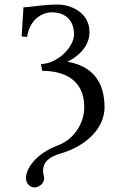

<svg xmlns="http://www.w3.org/2000/svg" viewBox="-20 -678 519 843"><path d="M132 145C150 145 174 128 174 105C174 99 169 84 169 71C169 36 193 11 246 -4C360 -37 439 -116 439 -207C439 -321 384 -388 276 -407C305 -420 373 -463 373 -537C373 -628 283 -658 236 -658C166 -658 111 -646 83 -646L75 -518L99 -516C108 -582 155 -624 209 -624C249 -624 305 -604 305 -527C305 -470 230 -397 160 -397L165 -367C261 -367 350 -328 350 -208C350 -137 305 -66 235 -40C133 -2 94 66 94 103C94 130 113 145 132 145Z"/></svg>

Font: Libertinus Serif
Style: Regular
Weight: 400
Designer: Philipp H. Poll, Khaled Hosny
Foundry: Caleb Maclennan
Version: Version 7.050;RELEASE